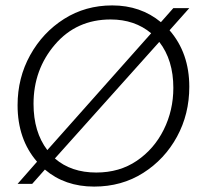

<svg xmlns="http://www.w3.org/2000/svg" viewBox="-20 -680 753 710"><path d="M395 -660Q500 -660 575 -598L621 -650H680L607 -568Q680 -484 680 -359Q680 -258 634.5 -174.5Q589 -91 509.5 -40.5Q430 10 328 10Q220 10 146 -53L99 0H45L117 -82Q45 -165 45 -291Q45 -392 91.5 -476Q138 -560 217 -610Q296 -660 395 -660ZM104 -296Q104 -192 155 -125L539 -557Q478 -608 389 -608Q263 -608 183.5 -515.5Q104 -423 104 -296ZM336 -42Q422 -42 486 -85.5Q550 -129 585.5 -200.5Q621 -272 621 -355Q621 -458 569 -525L183 -94Q243 -42 336 -42Z"/></svg>

Font: Zilla Slab Light
Style: Italic
Weight: 300
Italic angle: -6°
Designer: Typotheque.com
Foundry: Typotheque type foundry
Version: Version 1.1; 2017; ttfautohint (v1.6)